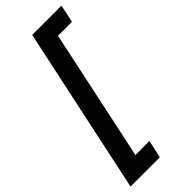

<svg xmlns="http://www.w3.org/2000/svg" viewBox="-325 -766 969 969"><g transform="rotate(-45 159.5 -281.0)"><path d="M-40 165H169L190 70H90L239 -632H339L359 -727H150Z"/></g></svg>

Font: Noto Sans ExtraCondensed
Style: Bold Italic
Weight: 700
Width: 2
Italic angle: -12°
Designer: Monotype Design Team
Foundry: Monotype Imaging Inc.
Version: Version 2.013